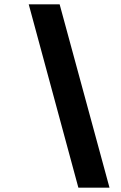

<svg xmlns="http://www.w3.org/2000/svg" viewBox="-20 -732 557 882"><path d="M112 -712H254L483 130H340Z"/></svg>

Font: Overpass Heavy
Style: Italic
Weight: 900
Italic angle: -10°
Designer: Delve Withrington, Dave Bailey
Foundry: Delve Fonts
Version: Version 3.000;DELV;Overpass